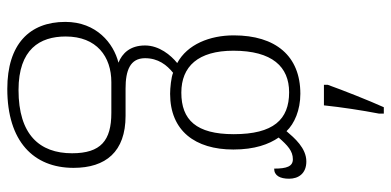

<svg xmlns="http://www.w3.org/2000/svg" viewBox="-286 -520 1046 513"><g transform="rotate(90 236.5 -263.0)"><path d="M206 -616V-606H261C266 -653 274 -706 283 -753V-766H266C248 -726 221 -658 206 -616ZM217 240C357 240 428 170 428 63C428 -23 385 -76 289 -76H216C168 -76 135 -88 135 -128C135 -163 153 -186 174 -203C185 -198 215 -195 230 -195C329 -195 379 -262 379 -364C379 -421 365 -459 347 -485C368 -509 383 -523 405 -523C424 -523 430 -507 430 -473C449 -473 457 -489 457 -513C457 -538 443 -559 411 -559C375 -559 348 -527 330 -506C310 -527 274 -543 230 -543C129 -543 74 -477 74 -365C74 -301 98 -241 148 -214C127 -197 101 -166 101 -128C101 -88 122 -67 147 -57C95 -44 38 2 38 85C38 181 98 240 217 240ZM227 -225C157 -225 115 -270 115 -364C115 -468 158 -513 226 -513C299 -513 338 -471 338 -365C338 -265 300 -225 227 -225ZM220 210C111 210 77 153 77 84C77 1 131 -38 199 -38H281C355 -38 389 -10 389 67C389 154 339 210 220 210Z"/></g></svg>

Font: Noto Serif Sinhala SemiCondensed ExtraLight
Style: Regular
Weight: 200
Width: 4
Designer: Jelle Bosma - Monotype Design Team
Foundry: Monotype Imaging Inc.
Version: Version 2.007